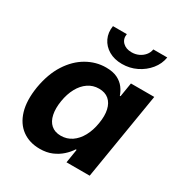

<svg xmlns="http://www.w3.org/2000/svg" viewBox="-177 -889 978 1030"><g transform="rotate(30 311.5 -373.5)"><path d="M213.4 9.3Q149.9 9.3 104.7 -23.4Q59.6 -56.2 41 -118.4Q22.5 -180.7 36.6 -269Q52.2 -359.4 92 -421.1Q131.8 -482.9 187.7 -514.9Q243.7 -546.9 305.2 -546.9Q348.6 -546.9 376.5 -533Q404.3 -519 420.7 -497.1Q437 -475.1 444.3 -452.1H448.7L462.9 -539.1H607.4L518.6 0H375L388.7 -85H383.3Q368.2 -61 344.2 -39.6Q320.3 -18.1 288.1 -4.4Q255.9 9.3 213.4 9.3ZM276.4 -107.9Q314 -107.9 343.8 -128.2Q373.5 -148.4 393.6 -184.8Q413.6 -221.2 421.4 -269.5Q429.7 -318.4 421.6 -354.2Q413.6 -390.1 390.4 -409.9Q367.2 -429.7 329.6 -429.7Q292 -429.7 262.5 -409.4Q232.9 -389.2 213.4 -353.3Q193.8 -317.4 186 -269.5Q178.2 -221.7 185.8 -185.1Q193.4 -148.4 216.3 -128.2Q239.3 -107.9 276.4 -107.9ZM368.2 -605.5Q320.8 -605.5 286.1 -625.7Q251.5 -646 235.1 -680.4Q218.8 -714.8 225.6 -757.3H311.5Q306.2 -726.1 326.2 -705.8Q346.2 -685.5 381.8 -685.5Q405.3 -685.5 425.3 -694.8Q445.3 -704.1 458.7 -720.2Q472.2 -736.3 475.6 -757.3H562Q555.2 -714.8 527.1 -680.4Q499 -646 457.5 -625.7Q416 -605.5 368.2 -605.5Z"/></g></svg>

Font: Inter 18pt
Style: Bold Italic
Weight: 700
Italic angle: -9.3988°
Designer: Rasmus Andersson
Foundry: rsms
Version: Version 4.001;git-66647c0bb